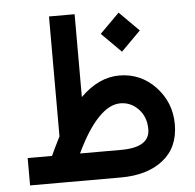

<svg xmlns="http://www.w3.org/2000/svg" viewBox="-49 -701 761 751"><g transform="rotate(-5 331.5 -326.0)"><path d="M366.2 -566.4 442.9 -489.7 519.5 -566.4 442.9 -643.1ZM519 -179.2C519 -131.3 481.4 -107.4 405.8 -107.4H244.6C273.4 -168.5 302.7 -213.9 332 -244.1C360.8 -273.9 389.6 -289.1 418.5 -289.1C446.3 -289.1 469.7 -278.8 489.7 -257.8C509.3 -236.8 519 -210.4 519 -179.2ZM170.4 -181.2C150.9 -142.6 139.2 -117.7 134.8 -107.4H48.8H39.1V-97.7V-9.8V0H48.8H396C464.8 0 520 -16.1 561.5 -48.8C603 -81.5 624 -127.9 624 -189C624 -246.1 604.5 -295.4 565.9 -336.4C526.9 -377.4 479.5 -397.9 423.8 -397.9C369.6 -397.9 318.8 -374 271 -326.7V-642.1V-651.9H261.2H180.2H170.4V-642.1Z"/></g></svg>

Font: Shabnam FD Medium
Style: Regular
Weight: 500
Foundry: DejaVu fonts team - Redesigned by Saber Rastikerdar - Based on Vazir font
Version: Version 5.00;October 20, 2019;FontCreator 12.0.0.2547 64-bit